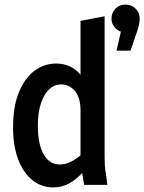

<svg xmlns="http://www.w3.org/2000/svg" viewBox="-20 -806 629 837"><path d="M37 -251Q37 -342 62.5 -404Q88 -466 130.5 -497.5Q173 -529 225 -529Q256 -529 283.5 -517Q311 -505 331 -480V-715L436 -735V-123Q436 -102 437 -85Q438 -68 442 -46L448 0H347L338 -52Q314 -25 282.5 -7Q251 11 212 11Q161 11 121.5 -20.5Q82 -52 59.5 -110.5Q37 -169 37 -251ZM145 -259Q145 -177 170.5 -133Q196 -89 240 -89Q265 -89 287.5 -100Q310 -111 331 -129V-325Q331 -381 306.5 -409.5Q282 -438 247 -438Q201 -438 173 -388.5Q145 -339 145 -259ZM589 -724Q589 -698 572 -653L549 -585H488L507 -668Q488 -675 477 -690.5Q466 -706 466 -725Q466 -750 483 -768Q500 -786 527 -786Q553 -786 571 -768.5Q589 -751 589 -724Z"/></svg>

Font: Radio Canada Condensed Medium
Style: Regular
Weight: 500
Width: 3
Designer: Charles Daoud, Etienne Aubert Bonn, Alexandre Saumier Demers, Jacques Le Bailly
Foundry: Radio-Canada
Version: Version 2.104; ttfautohint (v1.8.4.7-5d5b);gftools[0.9.28.de